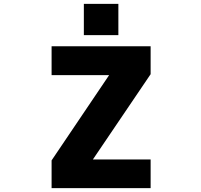

<svg xmlns="http://www.w3.org/2000/svg" viewBox="-20 -972 1040 994"><path d="M414.1 -790V-952.1H592.8V-790ZM247.1 -732.4H759.8V-587.9L460.9 -146.5H759.8V2H247.1V-141.6L544.9 -583H247.1Z"/></svg>

Font: Gen Shin Gothic Monospace Heavy
Style: Bold
Weight: 800
Designer: [Source Han Sans]
Ryoko NISHIZUKA  (kana & ideographs); Paul D. Hunt (Latin, Greek & Cyrillic); Wenlong ZHANG  (bopomofo
Version: Version 1.002.20150607